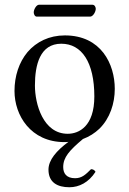

<svg xmlns="http://www.w3.org/2000/svg" viewBox="-20 -588 544 808"><path d="M382 135C378 128 372 124 363 124C341 146 325 162 296 162C259 162 246 141 246 115C246 74 272 45 329 -3C356 -13 379 -28 398 -46C443 -90 463 -153 463 -214C463 -318 406 -439 253 -439C187 -439 133 -412 96 -369C60 -326 41 -268 41 -205C41 -103 109 10 251 10C257 10 262 10 268 9C218 46 184 85 184 126C184 180 222 200 272 200C313 200 353 180 382 135ZM238 -404C324 -404 377 -326 377 -182C377 -56 312 -25 265 -25C161 -25 127 -151 127 -228C127 -315 148 -404 238 -404ZM359 -518C372 -518 383 -539 383 -551C383 -557 379 -568 369 -568H144C133 -568 122 -548 122 -536C122 -529 126 -518 135 -518Z"/></svg>

Font: Libertinus Math
Style: Regular
Weight: 400
Designer: Philipp H. Poll, Khaled Hosny
Foundry: Caleb Maclennan
Version: Version 7.050;RELEASE